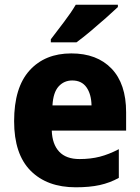

<svg xmlns="http://www.w3.org/2000/svg" viewBox="-20 -786 594 816"><path d="M283 -559Q392 -559 454 -494.5Q516 -430 516 -309V-231H200Q202 -173 231.5 -141.5Q261 -110 318 -110Q365 -110 404 -120Q443 -130 485 -152V-30Q447 -9 404 0.5Q361 10 302 10Q180 10 110 -60.5Q40 -131 40 -271Q40 -414 105.5 -486.5Q171 -559 283 -559ZM287 -444Q252 -444 229 -418.5Q206 -393 203 -338H369Q368 -386 347.5 -415Q327 -444 287 -444ZM481 -756Q462 -738 430.5 -710Q399 -682 365 -653.5Q331 -625 305 -606H196V-619Q221 -652 251.5 -692Q282 -732 302 -766H481Z"/></svg>

Font: Noto Sans Devanagari SemiCondensed ExtraBold
Style: Regular
Weight: 800
Width: 4
Designer: Jelle Bosma - Monotype Design Team
Foundry: Monotype Imaging Inc.
Version: Version 2.004; ttfautohint (v1.8.4.7-5d5b)